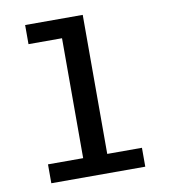

<svg xmlns="http://www.w3.org/2000/svg" viewBox="-77 -735 704 801"><g transform="rotate(-10 275.0 -334.5)"><path d="M76 0V-80H225V-588H83V-669H327V-80H474V0Z"/></g></svg>

Font: Inconsolata SemiExpanded SemiBold
Style: Regular
Weight: 600
Width: 6
Monospace: yes
Designer: Raph Levien, Cyreal, Brenton Simpson
Foundry: Raph Levien, Cyreal, Google
Version: Version 3.001; ttfautohint (v1.8.2.53-6de2)